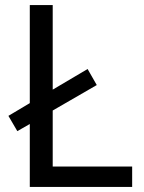

<svg xmlns="http://www.w3.org/2000/svg" viewBox="-20 -734 564 754"><path d="M97 0V-247L48 -219L13 -279L97 -329V-714H187V-382L324 -463L360 -400L187 -300V-80H499V0Z"/></svg>

Font: Noto Sans Chorasmian
Style: Regular
Weight: 400
Designer: Federico Parra Barrios
Foundry: Google LLC
Version: Version 1.004; ttfautohint (v1.8.4.7-5d5b)